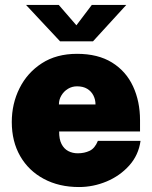

<svg xmlns="http://www.w3.org/2000/svg" viewBox="-20 -744 614 774"><path d="M218.5 -214Q218 -183 228 -163.5Q238 -144 255.2 -135Q272.5 -126 293.5 -126Q320 -126 341.2 -136Q362.5 -146 374.5 -176H546.5Q538.5 -118.5 501 -76.8Q463.5 -35 409.8 -12.5Q356 10 298.5 10Q218 10 156.8 -22.8Q95.5 -55.5 61.5 -114.5Q27.5 -173.5 27.5 -252Q27.5 -326 58.8 -388.5Q90 -451 148.8 -489Q207.5 -527 290.5 -527Q375 -527 431.5 -492Q488 -457 516.2 -396.2Q544.5 -335.5 544.5 -259V-214ZM217.5 -323H365Q365 -342.5 356.5 -359.2Q348 -376 331.5 -386Q315 -396 290.5 -396Q270.5 -396 254 -386Q237.5 -376 227.5 -359.2Q217.5 -342.5 217.5 -323ZM222 -577.5 85 -724H217L288 -642L350 -724H489L355 -577.5Z"/></svg>

Font: Public Sans Black
Style: Regular
Weight: 900
Designer: The Public Sans Project Authors: Dan O. Williams and USWDS (Libre Franklin designed by Pablo Impallari and Rodrigo Fuenz
Version: Version 1.007